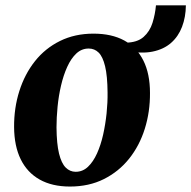

<svg xmlns="http://www.w3.org/2000/svg" viewBox="-20 -688 719 722"><path d="M331.5 -561.5Q400 -561.5 447.2 -535.8Q494.5 -510 519.2 -460.2Q544 -410.5 544 -338.5Q544.5 -267.5 524.5 -203.8Q504.5 -140 465.5 -91.2Q426.5 -42.5 370.5 -14.5Q314.5 13.5 243 13.5Q176 13.5 129.2 -12.8Q82.5 -39 58 -88.8Q33.5 -138.5 33 -210Q32.5 -282 52.8 -345.8Q73 -409.5 111.5 -458Q150 -506.5 205.8 -534Q261.5 -561.5 331.5 -561.5ZM313.5 -505.5Q287 -505.5 267 -486.8Q247 -468 232.8 -436.5Q218.5 -405 209.5 -366.2Q200.5 -327.5 196.5 -286.8Q192.5 -246 192.5 -209Q193 -147 202 -110.5Q211 -74 227 -58Q243 -42 264.5 -42Q291 -42 310.8 -60.8Q330.5 -79.5 344.8 -111Q359 -142.5 367.8 -181.5Q376.5 -220.5 380.8 -261.5Q385 -302.5 384.5 -340Q384 -402.5 375.2 -438.8Q366.5 -475 351 -490.2Q335.5 -505.5 313.5 -505.5ZM566.5 -668H679Q678.5 -623.5 664.5 -587Q650.5 -550.5 623 -526.5Q595.5 -502.5 554 -494Q512.5 -485.5 457 -496.5L452 -527.5Q496 -528 519.8 -549Q543.5 -570 553.5 -602.2Q563.5 -634.5 566.5 -668Z"/></svg>

Font: Merriweather 36pt ExtraBold
Style: Italic
Weight: 800
Italic angle: -7.8°
Version: Version 2.101